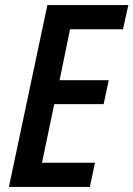

<svg xmlns="http://www.w3.org/2000/svg" viewBox="-20 -734 524 754"><path d="M15 0H333L353 -95H145L193 -325H387L407 -419H214L255 -619H463L484 -714H166Z"/></svg>

Font: Noto Sans Display SemiCondensed Medium
Style: Italic
Weight: 500
Width: 4
Italic angle: -12°
Designer: Monotype Design Team
Foundry: Monotype Imaging Inc.
Version: Version 1.900